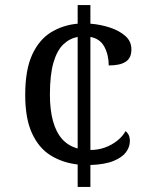

<svg xmlns="http://www.w3.org/2000/svg" viewBox="-20 -734 599 754"><path d="M285 -88Q225 -95 178.5 -124Q132 -153 105.5 -211Q79 -269 79 -361Q79 -460 106.5 -519.5Q134 -579 181 -607.5Q228 -636 285 -641V-714H335V-641Q374 -638 411 -626Q448 -614 472 -593Q496 -572 496 -540Q496 -523 490.5 -511Q485 -499 473.5 -491.5Q462 -484 445.5 -480.5Q429 -477 407 -477Q407 -518 390 -550Q373 -582 335 -589V-145Q366 -145 393 -155Q420 -165 441 -182Q462 -199 473 -219Q481 -213 485.5 -203.5Q490 -194 490 -180Q490 -157 475 -136.5Q460 -116 426 -102Q392 -88 335 -86V0H285ZM285 -589Q253 -583 228.5 -559.5Q204 -536 190 -488.5Q176 -441 176 -362Q176 -303 188 -259Q200 -215 224 -188Q248 -161 285 -151Z"/></svg>

Font: Noto Serif Lao
Style: Regular
Weight: 400
Designer: Monotype Design Team
Foundry: Monotype Imaging Inc.
Version: Version 2.003